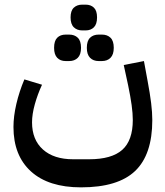

<svg xmlns="http://www.w3.org/2000/svg" viewBox="-20 -646 712 827"><path d="M329 161Q189 161 113.5 92.5Q38 24 38 -99Q38 -145 50.5 -198.5Q63 -252 85 -304L161 -281Q142 -240 130 -197Q118 -154 118 -119Q118 -44 165 -2Q212 40 295 40H364Q461 40 506.5 -0.5Q552 -41 552 -129Q552 -157 547 -193.5Q542 -230 532 -278L513 -366L600 -383L616 -296Q626 -243 631 -202Q636 -161 636 -129Q636 20 562 90.5Q488 161 329 161ZM405 -383Q382 -383 368 -397Q354 -411 354 -440Q354 -470 368 -483.5Q382 -497 405 -497H419Q442 -497 456 -483.5Q470 -470 470 -440Q470 -411 456 -397Q442 -383 419 -383ZM263 -383Q240 -383 226.5 -397Q213 -411 213 -440Q213 -470 226.5 -483.5Q240 -497 263 -497H278Q301 -497 315 -483.5Q329 -470 329 -440Q329 -411 315 -397Q301 -383 278 -383ZM334 -515Q312 -515 298 -528.5Q284 -542 284 -571Q284 -600 298 -613Q312 -626 334 -626H349Q371 -626 384.5 -613Q398 -600 398 -571Q398 -542 384.5 -528.5Q371 -515 349 -515Z"/></svg>

Font: IBM Plex Arabic Medium
Style: Regular
Weight: 500
Designer: Mike Abbink, Paul van der Laan, Pieter van Rosmalen, Wael Morcos, Khajak Apelian
Foundry: Bold Monday
Version: Version 1.0